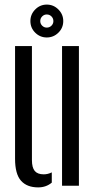

<svg xmlns="http://www.w3.org/2000/svg" viewBox="-20 -798 413 825"><path d="M44.7 -115.7V-600H117.2V-110.2Q117.2 -77.9 129.3 -63.4Q141.5 -48.9 168 -48.9Q185.4 -48.9 202.5 -57.3V-13.3Q178.2 7.2 144 7.2Q95.9 7.2 70.3 -21.4Q44.7 -50.1 44.7 -115.7ZM246.6 0V-600H319.1V0ZM181 -637Q152.1 -637 131.3 -657.6Q110.6 -678.1 110.6 -707.5Q110.6 -736.4 131.3 -757.3Q152.1 -778.3 181 -778.3Q210 -778.3 230.9 -757.3Q251.8 -736.4 251.8 -707.5Q251.8 -678.1 230.9 -657.6Q210 -637 181 -637ZM180.9 -679.4Q192.8 -679.4 201.1 -687.6Q209.4 -695.9 209.4 -707.3Q209.4 -719.2 201.1 -727.5Q192.8 -735.8 180.9 -735.8Q169.4 -735.8 161.2 -727.5Q153 -719.2 153 -707.3Q153 -695.9 161.2 -687.6Q169.4 -679.4 180.9 -679.4Z"/></svg>

Font: Big Shoulders Stencil Display SC Thin
Style: Regular
Weight: 100
Designer: Patric King
Foundry: XO Type Co
Version: Version 2.001